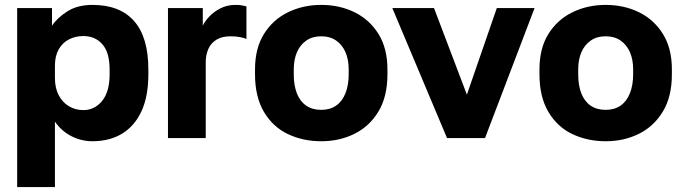

<svg xmlns="http://www.w3.org/2000/svg" viewBox="-20 -563 2790 783"><path d="M50 200V-530H192V-458Q213 -490 254.5 -516.5Q296 -543 357 -543Q469 -543 527 -477Q585 -411 585 -280V-260Q585 -170 557 -109.5Q529 -49 478 -18Q427 13 357 13Q312 13 271.5 -7.5Q231 -28 204 -67V200ZM320 -114Q366 -114 396.5 -151.5Q427 -189 427 -260V-280Q427 -349 397.5 -382.5Q368 -416 320 -416Q288 -416 261.5 -402.5Q235 -389 219.5 -362Q204 -335 204 -295V-245Q204 -204 219.5 -174.5Q235 -145 261.5 -129.5Q288 -114 320 -114Z M665 0V-530H807V-458Q815 -476 834 -496Q853 -516 880 -529.5Q907 -543 940 -543Q957 -543 967 -541Q977 -539 985 -537V-404Q980 -407 962 -411Q944 -415 920 -415Q885 -415 862.5 -401Q840 -387 829.5 -363Q819 -339 819 -309V0Z M1290 13Q1216 13 1154.5 -16Q1093 -45 1056.5 -106.5Q1020 -168 1020 -260V-280Q1020 -366 1056.5 -424.5Q1093 -483 1154.5 -513Q1216 -543 1290 -543Q1365 -543 1426 -513Q1487 -483 1523.5 -424.5Q1560 -366 1560 -280V-260Q1560 -169 1523.5 -108.5Q1487 -48 1426 -17.5Q1365 13 1290 13ZM1290 -115Q1326 -115 1351 -132.5Q1376 -150 1389 -183Q1402 -216 1402 -260V-280Q1402 -320 1389 -350Q1376 -380 1351 -397.5Q1326 -415 1290 -415Q1254 -415 1229 -397.5Q1204 -380 1191 -350Q1178 -320 1178 -280V-260Q1178 -214 1191 -181.5Q1204 -149 1229 -132Q1254 -115 1290 -115Z M1803 0 1580 -530H1750L1884 -177L2006 -530H2160L1958 0Z M2450 13Q2376 13 2314.5 -16Q2253 -45 2216.5 -106.5Q2180 -168 2180 -260V-280Q2180 -366 2216.5 -424.5Q2253 -483 2314.5 -513Q2376 -543 2450 -543Q2525 -543 2586 -513Q2647 -483 2683.5 -424.5Q2720 -366 2720 -280V-260Q2720 -169 2683.5 -108.5Q2647 -48 2586 -17.5Q2525 13 2450 13ZM2450 -115Q2486 -115 2511 -132.5Q2536 -150 2549 -183Q2562 -216 2562 -260V-280Q2562 -320 2549 -350Q2536 -380 2511 -397.5Q2486 -415 2450 -415Q2414 -415 2389 -397.5Q2364 -380 2351 -350Q2338 -320 2338 -280V-260Q2338 -214 2351 -181.5Q2364 -149 2389 -132Q2414 -115 2450 -115Z"/></svg>

Font: Golos Text
Style: Bold
Weight: 700
Designer: A.Korolkova, Vitaly Kuzmin
Foundry: ParaType Ltd
Version: Version 2.004